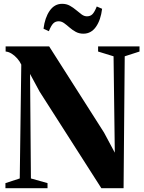

<svg xmlns="http://www.w3.org/2000/svg" viewBox="-20 -986 754 1006"><path d="M8.5 0V-26.5L83.5 -51L91.5 -647.5Q84 -664 70.5 -679.5Q57 -695 40.8 -705Q24.5 -715 9.5 -716V-743H237.5L525 -291.5L581.5 -186L575 -691L494 -716V-743H711V-716L633.5 -691L627.5 0H511L187.5 -506L137.5 -598.5L142 -51L229 -26.5V0ZM417 -809.5Q394.5 -809.5 376.8 -819.2Q359 -829 344.2 -842Q329.5 -855 315.8 -864.8Q302 -874.5 287.5 -874.5Q270 -874.5 258.8 -863Q247.5 -851.5 236 -822.5L208 -835.5Q215 -893 240.2 -929.5Q265.5 -966 305.5 -966Q328.5 -966 346.2 -956Q364 -946 379 -933.2Q394 -920.5 407.5 -910.5Q421 -900.5 435.5 -900.5Q453.5 -900.5 464.5 -911.8Q475.5 -923 487 -952L515 -940Q508 -881.5 482.8 -845.5Q457.5 -809.5 417 -809.5Z"/></svg>

Font: Merriweather 120pt ExtraBold
Style: Regular
Weight: 800
Version: Version 2.100